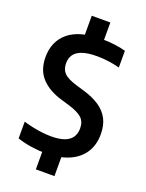

<svg xmlns="http://www.w3.org/2000/svg" viewBox="-177 -945 877 1151"><g transform="rotate(20 261.0 -370.0)"><path d="M221.5 9.5Q179 9.5 131 2.2Q83 -5 41.5 -19V-126Q70.5 -117 101.5 -110.5Q132.5 -104 162.8 -100.5Q193 -97 220 -97Q271.5 -97 304.2 -109.2Q337 -121.5 352.2 -144.8Q367.5 -168 367.5 -201Q367.5 -243.5 342.2 -267.2Q317 -291 252 -310.5L204.5 -324.5Q119.5 -349.5 72.8 -399.8Q26 -450 26 -532.5Q26 -634 96 -691.8Q166 -749.5 308 -749.5Q348.5 -749.5 388.8 -744.5Q429 -739.5 460.5 -730.5V-623.5Q427 -633 389.2 -638Q351.5 -643 316.5 -643Q257 -643 221.5 -630.5Q186 -618 170.2 -595Q154.5 -572 154.5 -541Q154.5 -500.5 177.2 -477.5Q200 -454.5 259.5 -436.5L307 -422.5Q369.5 -404.5 411.5 -376.5Q453.5 -348.5 474.8 -307.8Q496 -267 496 -211Q496 -142 463.8 -92.5Q431.5 -43 370.2 -16.8Q309 9.5 221.5 9.5ZM202 120V-24.5L320.5 -28V120ZM202 -723.5V-860H320.5V-723.5Z"/></g></svg>

Font: Encode Sans SC SemiCondensed SemiBold
Style: Regular
Weight: 600
Width: 4
Designer: Multiple Designers
Foundry: Impallari Type
Version: Version 3.002